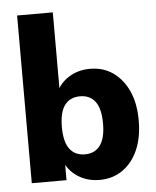

<svg xmlns="http://www.w3.org/2000/svg" viewBox="-52 -749 652 804"><g transform="rotate(-5 274.0 -347.0)"><path d="M335 11Q282 11 242 -15.5Q202 -42 187 -85H196V0H50V-705H200V-362H188Q204 -405 243.5 -430.5Q283 -456 334 -456Q390 -456 431 -427Q472 -398 495.5 -346.5Q519 -295 519 -223Q519 -151 496 -99Q473 -47 431.5 -18Q390 11 335 11ZM283 -101Q324 -101 346.5 -131Q369 -161 369 -223Q369 -286 346.5 -315.5Q324 -345 283 -345Q241 -345 218.5 -315.5Q196 -286 196 -223Q196 -161 218.5 -131Q241 -101 283 -101Z"/></g></svg>

Font: Nunito Sans 12pt ExtraLight
Style: Weight 830 Width 84 Optical size 12.0 YTLC 445
Weight: 830
Width: 4
Designer: Vernon Adams
Foundry: Vernon Adams
Version: Version 3.101;gftools[0.9.27]